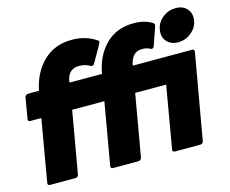

<svg xmlns="http://www.w3.org/2000/svg" viewBox="-107 -931 1298 1083"><g transform="rotate(-15 542.0 -390.0)"><path d="M965 -590Q923 -590 899 -617Q881 -637 881 -665Q881 -720 924 -754Q957 -780 999 -780Q1042 -780 1065 -754Q1084 -733 1084 -703Q1084 -651 1041 -617Q1008 -590 965 -590ZM936 0H787Q774 0 774 -12Q774 -15 837 -377H656L593 -16Q590 -1 574 0H425Q413 0 413 -14L476 -377H288L225 -16Q222 -1 206 0H58Q45 0 45 -12Q45 -15 108 -377H44Q31 -377 31 -389Q31 -392 52 -513Q55 -527 71 -529H135Q155 -631 220.5 -695Q286 -759 388 -759Q469 -759 530 -717Q536 -713 536 -707Q536 -702 475 -597Q469 -587 461 -587Q457 -587 453 -589Q425 -606 389 -606Q322 -606 313 -529H503Q521 -632 584.5 -695.5Q648 -759 748 -759Q814 -759 858 -730Q864 -725 864 -718Q864 -715 825 -604Q821 -593 812 -593Q808 -593 803 -595Q786 -606 757 -606Q696 -606 683 -529H1029Q1042 -529 1042 -517L954 -16Q951 -1 936 0Z"/></g></svg>

Font: YamahaIndonesia935. App XBold
Style: Italic
Weight: 800
Italic angle: -10°
Designer: Dalton Maag Ltd
Foundry: Dalton Maag Ltd
Version: Version 1.002; January 01, 2024; Regular/Italic